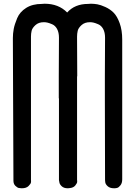

<svg xmlns="http://www.w3.org/2000/svg" viewBox="-20 -814 724 1029"><path d="M344 195H343Q322 195 310.5 184Q299 173 298 162L296 151V-287H295V-405L296 -612Q296 -640 286 -658.5Q276 -677 259.5 -684Q243 -691 233.5 -693Q224 -695 216 -695H215Q187 -695 170 -679.5Q153 -664 149.5 -649Q146 -634 146 -618V-608V-405V-256V151Q147 156 146 163.5Q145 171 133 183Q121 195 97 195H96Q89 195 81 193.5Q73 192 62.5 182Q52 172 52 154V144L49 -600V-611Q49 -634 53.5 -658.5Q58 -683 72 -716.5Q86 -750 120 -771.5Q154 -793 204 -793Q210 -794 219 -794Q294 -794 340 -747Q381 -793 452 -793Q458 -794 467 -794Q484 -794 501.5 -791Q519 -788 544.5 -776.5Q570 -765 589 -746Q608 -727 621.5 -689.5Q635 -652 635 -602V147Q635 167 626 178.5Q617 190 609.5 192.5Q602 195 594 195H591Q569 195 557 184Q545 173 544 162L543 151L542 -287V-405L543 -612Q543 -640 533 -658.5Q523 -677 506.5 -684Q490 -691 480.5 -693Q471 -695 463 -695H462Q434 -695 417 -679.5Q400 -664 396.5 -649Q393 -634 393 -618V-608L394 -405H393V-256V151Q394 155 393.5 161.5Q393 168 383.5 180Q374 192 354 194Q348 195 344 195Z"/></svg>

Font: Soda Fountain
Style: Regular
Weight: 400
Version: Version 1.0